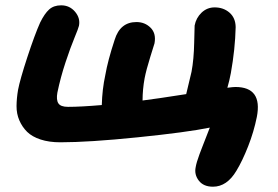

<svg xmlns="http://www.w3.org/2000/svg" viewBox="-20 -539 1046 722"><path d="M780.8 163.1Q745.1 163.1 727.5 140.1Q710 117.2 715.8 89.8Q717.3 80.6 720.7 69.1Q724.1 57.6 730.2 41Q736.3 24.4 741 12.7Q745.6 1 754.9 -22.9Q764.2 -46.9 769 -59.1Q682.6 -41.5 498.3 -22.7Q314 -3.9 207 -3.9Q164.6 -3.9 132.6 -14.4Q100.6 -24.9 82 -43.2Q63.5 -61.5 52.7 -86.4Q42 -111.3 42.2 -140.4Q42.5 -169.4 47.9 -201.2Q55.2 -239.7 82.8 -324Q110.4 -408.2 130.9 -454.1Q147.5 -487.8 164.8 -503.4Q182.1 -519 210 -519Q241.7 -519 262.2 -494.9Q282.7 -470.7 276.9 -441.9Q274.9 -432.6 260 -396.7Q245.1 -360.8 226.6 -305.2Q208 -249.5 195.8 -190.9Q190.9 -163.6 199.5 -150.4Q208 -137.2 235.8 -137.2Q284.2 -137.2 362.8 -144Q364.3 -203.1 376 -256.8Q385.3 -311 411.1 -389.2Q431.6 -456.1 493.2 -456.1Q524.9 -456.1 546.4 -434.6Q567.9 -413.1 561 -376Q560.5 -374.5 545.2 -325.2Q529.8 -275.9 523.9 -245.1Q516.1 -202.6 516.1 -161.1Q564.9 -167 680.2 -185.1Q691.9 -231.9 700.2 -269Q709 -315.9 710.2 -377.9Q711.4 -439.9 711.9 -442.9Q717.3 -471.7 738 -491.5Q758.8 -511.2 787.1 -511.2Q820.3 -511.2 843 -491.5Q865.7 -471.7 866.2 -437Q864.3 -354.5 848.1 -264.2Q842.8 -235.8 835 -209Q856.4 -211.9 865.2 -211.9Q967.8 -211.9 945.8 -99.1Q934.6 -43.5 913.1 11.2Q891.6 65.9 869.1 103Q833.5 163.1 780.8 163.1Z"/></svg>

Font: Shantell Sans Irregular
Style: Bold Italic
Weight: 700
Italic angle: -11.31°
Designer: Stephen Nixon, Anya Danilova, Shantell Martin
Foundry: Arrow Type
Version: Version 1.006;[9816181b4]